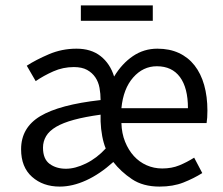

<svg xmlns="http://www.w3.org/2000/svg" viewBox="-20 -678 825 710"><path d="M201 12Q139 12 98.5 -24Q58 -60 58 -126Q58 -206 129 -248.5Q200 -291 352 -308Q352 -331 348 -353Q344 -375 332.5 -392Q321 -409 302 -419.5Q283 -430 253 -430Q213 -430 177 -414Q141 -398 112 -378L79 -435Q113 -457 161 -477.5Q209 -498 263 -498Q317 -498 352 -470.5Q387 -443 402 -395Q431 -443 471.5 -470.5Q512 -498 562 -498Q607 -498 641.5 -482Q676 -466 699.5 -436Q723 -406 735 -363.5Q747 -321 747 -269Q747 -241 744 -223H429Q430 -185 442.5 -154Q455 -123 475 -101Q495 -79 522 -67Q549 -55 580 -55Q615 -55 643 -66.5Q671 -78 698 -95L728 -38Q696 -18 658 -3Q620 12 570 12Q509 12 468 -15.5Q427 -43 399 -79Q349 -34 298.5 -11Q248 12 201 12ZM224 -54Q258 -54 298 -73.5Q338 -93 371 -129Q363 -148 358 -174.5Q353 -201 352 -229V-254Q294 -246 253.5 -235Q213 -224 187.5 -209Q162 -194 150.5 -174.5Q139 -155 139 -132Q139 -90 163.5 -72Q188 -54 224 -54ZM429 -278H675Q675 -353 645.5 -393Q616 -433 560 -433Q509 -433 472.5 -391.5Q436 -350 429 -278ZM279 -601V-658H545V-601Z"/></svg>

Font: Giro Regular
Style: Regular
Weight: 400
Designer: Paul D. Hunt
Foundry: Adobe Systems Incorporated
Version: Version 1.000;PS 1.0;hotconv 1.0.88;makeotf.lib2.5.647800